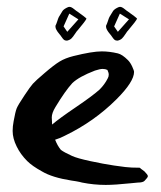

<svg xmlns="http://www.w3.org/2000/svg" viewBox="-20 -556 465 556"><path d="M321.3 -463.9 353.5 -500 327.1 -516.6 310.5 -479.5ZM321.3 -438.5H318.4Q314.5 -438.5 311.5 -440.9Q308.6 -443.4 304.7 -449.2Q300.8 -455.1 298.8 -457Q287.1 -470.7 287.1 -478.5V-481.4Q290 -487.3 292.5 -495.1Q294.9 -502.9 296.9 -506.8Q298.8 -509.8 302.2 -515.6Q305.7 -521.5 307.6 -524.4Q309.6 -527.3 314 -530.3Q318.4 -533.2 323.2 -535.2Q325.2 -536.1 328.1 -536.1Q333 -536.1 340.8 -529.8Q348.6 -523.4 350.6 -522.5Q374 -505.9 377 -502Q374 -495.1 352.5 -469.7Q348.6 -465.8 343.3 -457.5Q337.9 -449.2 333.5 -444.8Q329.1 -440.4 321.3 -438.5ZM174.8 -463.9 207 -500 180.7 -516.6 164.1 -479.5ZM174.8 -438.5H171.9Q168 -438.5 165 -440.9Q162.1 -443.4 158.2 -449.2Q154.3 -455.1 152.3 -457Q140.6 -470.7 140.6 -478.5V-481.4Q143.6 -487.3 146 -495.1Q148.4 -502.9 150.4 -506.8Q152.3 -509.8 155.8 -515.6Q159.2 -521.5 161.1 -524.4Q163.1 -527.3 167.5 -530.3Q171.9 -533.2 176.8 -535.2Q178.7 -536.1 181.6 -536.1Q186.5 -536.1 194.3 -529.8Q202.1 -523.4 204.1 -522.5Q227.5 -505.9 230.5 -502Q227.5 -495.1 206.1 -469.7Q202.1 -465.8 196.8 -457.5Q191.4 -449.2 187 -444.8Q182.6 -440.4 174.8 -438.5ZM129.9 -215.8Q129.9 -212.9 130.4 -206.5Q130.9 -200.2 130.9 -195.3Q151.4 -212.9 199.7 -245.6Q248 -278.3 268.6 -296.9Q283.2 -311.5 292 -329.1Q294.9 -334 294.9 -339.8Q294.9 -345.7 291 -353.5Q285.2 -356.4 277.3 -356.4Q269.5 -356.4 254.9 -351.6Q209 -334 189.5 -315.4Q168.9 -293 140.6 -246.1Q129.9 -228.5 129.9 -215.8ZM398.4 -32.2Q393.6 -27.3 378.9 -27.3Q378.9 -27.3 359.4 -25.4Q312.5 -20.5 286.1 -20.5Q252 -20.5 217.8 -27.3Q210.9 -29.3 199.7 -31.2Q188.5 -33.2 186.5 -33.2Q130.9 -42 101.6 -59.6Q73.2 -75.2 58.6 -89.8Q39.1 -109.4 28.3 -131.8Q16.6 -155.3 16.6 -176.8Q16.6 -190.4 19.5 -205.1Q24.4 -232.4 28.3 -242.2Q32.2 -252 51.8 -281.2Q67.4 -304.7 75.2 -313.5Q83 -322.3 109.4 -344.7Q136.7 -368.2 152.8 -377.9Q168.9 -387.7 192.4 -393.6Q247.1 -407.2 274.4 -407.2Q296.9 -407.2 321.3 -401.4Q334 -398.4 350.6 -381.8Q357.4 -375 362.8 -363.3Q368.2 -351.6 368.2 -347.7Q368.2 -319.3 317.4 -268.6Q252.9 -204.1 168 -163.1Q155.3 -156.2 139.6 -151.4Q146.5 -133.8 156.2 -122.1Q165 -115.2 188.5 -104.5Q203.1 -97.7 241.7 -89.4Q280.3 -81.1 310.1 -76.7Q339.8 -72.3 342.8 -72.3Q358.4 -70.3 384.8 -70.3Q388.7 -66.4 392.6 -64Q396.5 -61.5 398.4 -59.6Q408.2 -49.8 408.2 -45.9Q408.2 -42 398.4 -32.2Z"/></svg>

Font: Shelly2023
Style: Regular
Weight: 400
Version: Version 0.2